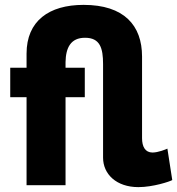

<svg xmlns="http://www.w3.org/2000/svg" viewBox="-20 -760 727 788"><path d="M548 8C608 8 677 -15 687 -21L667 -150C661 -147 629 -134 606 -134C576 -134 563 -158 563 -193V-528C563 -656 489 -740 323 -740C181 -740 89 -674 89 -540V-482H22V-361H89V0H249V-361H328V-482H249V-505C250 -564 270 -605 329 -605C391 -605 403 -562 403 -497V-113C403 -45 458 8 548 8Z"/></svg>

Font: FIGSv2-sans-serif ExtraBold
Style: Regular
Weight: 800
Designer: Matt McInerney, Pablo Impallari, Rodrigo Fuenzalida,Mirko Velimirovic
Foundry: Matt McInerney, Pablo Impallari, Rodrigo Fuenzalida
Version: Version 4.021;hotconv 1.0.109;makeotfexe 2.5.65596